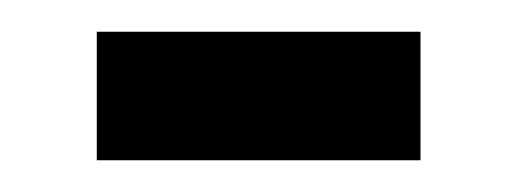

<svg xmlns="http://www.w3.org/2000/svg" viewBox="-20 -333 326 121"><path d="M41 -313H245V-232H41Z"/></svg>

Font: Medium
Style: Regular
Weight: 500
Designer: Fernando Haro
Foundry: deFharo
Version: Version 1.787